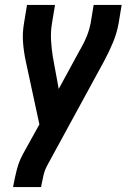

<svg xmlns="http://www.w3.org/2000/svg" viewBox="-20 -540 540 775"><path d="M33 215 34 208Q40 176 48 144.5Q56 113 72 83L139 -38L84 -293Q76 -330 73 -368.5Q70 -407 77 -447L89 -520H202L190 -447Q184 -412 186 -378Q188 -344 193 -312L217 -181L303 -339Q304 -341 305 -342.5Q306 -344 307 -345V-346Q321 -370 331 -395.5Q341 -421 346 -447L358 -520H471L459 -447Q452 -407 436 -368.5Q420 -330 400 -293L170 129Q160 148 155.5 168Q151 188 147 208L146 215Z"/></svg>

Font: Iosevka Term Curly Oblique
Style: Bold
Weight: 700
Italic angle: -9°
Designer: Belleve Invis
Foundry: Belleve Invis
Version: Version 32.3.0